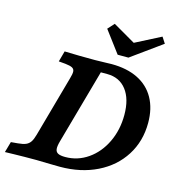

<svg xmlns="http://www.w3.org/2000/svg" viewBox="-132 -873 915 973"><g transform="rotate(15 326.0 -386.0)"><path d="M27 -1.2 -19 0 -2.9 -56.5 32.8 -59.6Q59.6 -62 74.2 -68.2Q88.7 -74.4 97.8 -87.6Q106.8 -100.7 113.7 -125.8L202.8 -445.2Q210.5 -470.7 209.8 -483.6Q209 -496.5 198.1 -502.5Q187.2 -508.6 161.2 -511.4L125.9 -514.5L141.5 -571Q176.2 -569.7 217.9 -569.1Q259.6 -568.5 297.8 -568.5H303Q329.9 -568.9 360 -569.8Q374 -570.6 388 -570.6Q468.7 -570.6 526.2 -542.2Q583.7 -513.7 613.9 -459.6Q644.1 -405.6 644.1 -330.5Q644.1 -234.1 596.5 -159Q548.9 -83.8 463.6 -41.9Q378.3 0 269 0Q243.6 -0.8 217.8 -0.8Q178.1 -2.4 146.6 -2.4H137.7Q112.4 -2.4 84.1 -2.2Q55.7 -2 27 -1.2ZM517.1 -337.9Q517.1 -421.7 480.5 -468.9Q443.9 -516.1 379.7 -516.1H346L236.3 -124.2Q228.7 -96.9 230.5 -82.2Q232.3 -67.4 244.7 -61.1Q257 -54.8 282.4 -54.8Q347.3 -54.8 401.1 -92.2Q454.9 -129.6 486 -194.4Q517.1 -259.2 517.1 -337.9ZM621.8 -739.8 461.8 -624.3H405.3L320 -738.1L350.7 -771.8L494.4 -688.6L425.7 -681.8L601.2 -771.8Z"/></g></svg>

Font: Playfair Micro SmCond SmLight
Style: Italic
Weight: 360
Width: 4
Italic angle: -15.6°
Designer: Claus Eggers Sørensen
Foundry: Claus Eggers Sørensen
Version: Version 2.203;Glyphs 3.3 (3326)